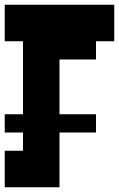

<svg xmlns="http://www.w3.org/2000/svg" viewBox="-20 -559 502 810"><path d="M0 0V-77H77V-385H0V-539H462V-385H385V-308H231V-77H385V0H231V231H0V77H77V0Z"/></svg>

Font: Coral Pixels
Style: Regular
Weight: 400
Designer: Tanukizamurai
Foundry: TanukiFont
Version: Version 1.000; ttfautohint (v1.8.4.7-5d5b)